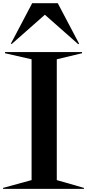

<svg xmlns="http://www.w3.org/2000/svg" viewBox="-32 -1208 558 1228"><path d="M173.8 -1187.5H337.5L473.8 -928.8L468.8 -925L255 -1113.8L42.5 -926.2L37.5 -928.8ZM-12.5 -6.2 170 -56.2V-828.8L0 -867.5V-875H492.5V-867.5L331.2 -828.8V-56.2L505 -6.2V0H-12.5Z"/></svg>

Font: Equateur
Style: Regular
Weight: 400
Designer: Ange Degheest & Eugénie Bidaut
Foundry: Velvetyne Type Foundry
Version: Version 1.000;FEAKit 1.0